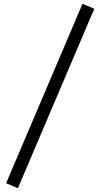

<svg xmlns="http://www.w3.org/2000/svg" viewBox="-20 -884 527 1008"><path d="M475 -838 74 104 12 78 413 -864Z"/></svg>

Font: Shippori Mincho
Style: Bold
Weight: 700
Designer: FONTDASU
Foundry: FONTDASU / Google Inc. / but / Adobe
Version: Version 3.110; ttfautohint (v1.8.3)